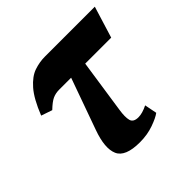

<svg xmlns="http://www.w3.org/2000/svg" viewBox="-143 -673 820 820"><g transform="rotate(-45 266.5 -263.0)"><path d="M260 10Q172 10 153 -34Q134 -78 164 -161L247 -393H175Q153 -393 135.5 -385Q118 -377 92 -352L42 -369Q71 -442 102.5 -478Q134 -514 166.5 -525Q199 -536 232 -536H533L489 -393H332L296 -150Q290 -111 295.5 -90.5Q301 -70 331 -70Q355 -70 387 -86L398 -30Q381 -17 343 -3.5Q305 10 260 10Z"/></g></svg>

Font: Noto Serif ExtraCondensed ExtraBold
Style: Italic
Weight: 800
Width: 2
Italic angle: -12°
Designer: Monotype Design Team
Foundry: Monotype Imaging Inc.
Version: Version 2.013